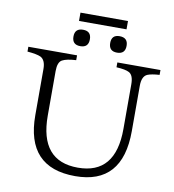

<svg xmlns="http://www.w3.org/2000/svg" viewBox="-97 -988 985 1086"><g transform="rotate(10 396.0 -445.0)"><path d="M778.8 -633.8Q732.4 -630.9 710 -621.6Q679.2 -608.4 679.2 -553.7V-293Q679.2 13.2 407.2 13.2Q126 13.2 126 -287.1V-552.7Q126 -603.5 97.2 -618.7Q74.2 -629.4 20 -633.8V-661.6H299.8V-633.8Q245.1 -630.9 220.7 -617.7Q195.8 -604.5 195.8 -552.7V-296.9Q195.8 -36.6 414.1 -36.6Q630.4 -36.6 630.4 -296.9V-553.7Q630.4 -606 604.5 -619.6Q584 -630.9 531.2 -633.8V-661.6H778.8ZM308.6 -810.1Q355.5 -810.1 355.5 -763.2Q355.5 -715.8 308.6 -715.8Q261.2 -715.8 261.2 -763.2Q261.2 -810.1 308.6 -810.1ZM518.1 -810.1Q566.4 -810.1 566.4 -763.2Q566.4 -715.8 519.5 -715.8Q472.2 -715.8 472.2 -763.2Q472.2 -810.1 518.1 -810.1ZM276.9 -902.8H549.8V-855H276.9Z"/></g></svg>

Font: I.Ming
Style: Regular
Weight: 400
Designer: Ichiten Fonts Project
Version: Version 6.11; Dec 27, 2019